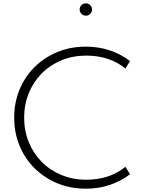

<svg xmlns="http://www.w3.org/2000/svg" viewBox="-20 -1121 854 1157"><path d="M497 16Q575.5 16 643.2 -7.2Q711 -30.5 763.5 -71L736 -116Q640 -38 500.5 -38Q418 -38 349.2 -66.8Q280.5 -95.5 230.5 -146.5Q180.5 -197.5 153 -265.5Q125.5 -333.5 125.5 -412Q125.5 -490.5 153 -558.5Q180.5 -626.5 230.5 -677.5Q280.5 -728.5 349.2 -757.2Q418 -786 500.5 -786Q640 -786 736 -708L763.5 -753Q710.5 -794 642.8 -817Q575 -840 497 -840Q404.5 -840 325.8 -807.5Q247 -775 188.5 -717Q130 -659 97.8 -581Q65.5 -503 65.5 -412Q65.5 -321 97.8 -243Q130 -165 188.5 -107Q247 -49 325.5 -16.5Q404 16 497 16ZM497.5 -1026.5Q513 -1026.5 523.8 -1037.5Q534.5 -1048.5 534.5 -1064Q534.5 -1079 523.8 -1090Q513 -1101 497.5 -1101Q482 -1101 471 -1090Q460 -1079 460 -1064Q460 -1048.5 471 -1037.5Q482 -1026.5 497.5 -1026.5Z"/></svg>

Font: Spartan Light
Style: Regular
Weight: 300
Designer: Matt Bailey, Mirko Velimirovic
Foundry: Matt Bailey
Version: Version 1.003; ttfautohint (v1.8.3)